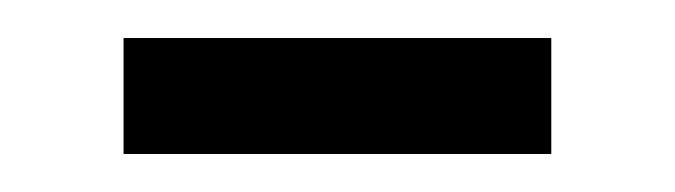

<svg xmlns="http://www.w3.org/2000/svg" viewBox="-20 -575 355 101"><path d="M45 -555H270V-494H45Z"/></svg>

Font: Assistant-zap
Style: zap
Weight: 400
Designer: Hebrew By Ben Nathan, Latin by Paul Hunt
Version: Version 2.001